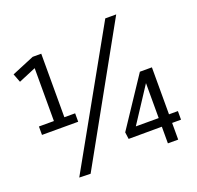

<svg xmlns="http://www.w3.org/2000/svg" viewBox="-144 -989 1185 1156"><g transform="rotate(-20 448.5 -411.5)"><path d="M167 -709 145 -735V-307H212V-768H157L13 -708L34 -653ZM49 -307H281V-361H49ZM717 -836H647L172 11L244 13ZM744 0V-412H761L587 -146L573 -162H867V-107L531 -106L525 -150L733 -463H810V0Z"/></g></svg>

Font: Yaldevi ExtraLight
Style: Regular
Weight: 400
Version: Version 1.100